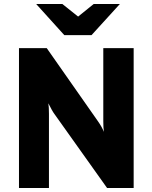

<svg xmlns="http://www.w3.org/2000/svg" viewBox="-20 -941 763 961"><path d="M438 -765H302L161 -921H292L371 -858L449 -921H580ZM649 0H516L252 -371Q242 -384 222 -424Q225 -407 225 -371V0H75V-700H214L471 -333Q490 -306 500 -281Q497 -302 497 -334V-700H649Z"/></svg>

Font: Overpass Heavy
Style: Regular
Weight: 900
Designer: Delve Withrington, Thomas Jockin
Foundry: Delve Fonts
Version: Version 3.000;DELV;Overpass